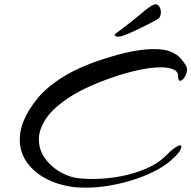

<svg xmlns="http://www.w3.org/2000/svg" viewBox="-20 -812 881 884"><path d="M375 52Q362 52 350 51.5Q338 51 326 50Q254 42 196.5 13Q139 -16 105 -63Q71 -110 71 -170Q71 -209 87 -251Q109 -306 154 -360.5Q199 -415 279.5 -463.5Q360 -512 488 -550Q554 -570 603 -578Q652 -586 688 -586Q739 -586 767.5 -573.5Q796 -561 811.5 -543.5Q827 -526 837 -509Q841 -502 841 -492Q841 -474 830 -457Q819 -440 810 -440Q800 -440 800 -462Q800 -483 778 -492.5Q756 -502 720 -502Q680 -502 628 -491.5Q576 -481 523 -464Q386 -419 306.5 -368.5Q227 -318 193 -267.5Q159 -217 159 -171Q159 -122 187 -83Q215 -44 258 -19.5Q301 5 345 9Q375 12 405 12Q472 12 536.5 -0.5Q601 -13 654 -36Q707 -59 738 -90Q767 -119 784.5 -131Q802 -143 809 -143Q815 -143 815 -137Q815 -120 786 -91Q754 -58 706 -31.5Q658 -5 601.5 13.5Q545 32 486.5 42Q428 52 375 52ZM526 -643Q508 -643 508 -654Q527 -668 552 -687Q577 -706 602 -726Q627 -746 644 -761Q661 -775 674.5 -783.5Q688 -792 698 -792Q708 -792 714.5 -780Q721 -768 721 -754Q721 -750 718 -739Q715 -728 698 -719Q685 -712 660.5 -699.5Q636 -687 608.5 -674Q581 -661 558.5 -652Q536 -643 526 -643Z"/></svg>

Font: Grechen Fuemen
Style: Regular
Weight: 400
Designer: Robert E. Leuschke
Foundry: Robert E. Leuschke
Version: Version 1.010; ttfautohint (v1.8.3)